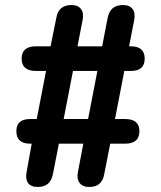

<svg xmlns="http://www.w3.org/2000/svg" viewBox="-20 -734 640 763"><path d="M233 -261H330L367 -452H270ZM130 9Q102 9 91 -7.5Q80 -24 86 -52L106 -163H100Q45 -163 45 -213Q45 -261 100 -261H126L163 -452H123Q66 -452 66 -501Q66 -550 123 -550H181L204 -664Q213 -714 264 -714Q290 -714 302 -698Q314 -682 308 -653L288 -550H386L408 -664Q418 -714 469 -714Q495 -714 507 -698Q519 -682 513 -653L493 -550H500Q555 -550 555 -501Q555 -452 500 -452H474L437 -261H477Q534 -261 534 -213Q534 -163 477 -163H418L394 -41Q385 9 335 9Q308 9 296 -7.5Q284 -24 290 -52L311 -163H214L190 -41Q180 9 130 9Z"/></svg>

Font: Chiron GoRound TC EB
Style: Regular
Weight: 700
Designer: Ryoko NISHIZUKA 西塚涼子 (kana, bopomofo & ideographs); Paul D. Hunt (Latin, Greek & Cyrillic); Sandoll Communications 산돌커뮤니
Foundry: Adobe
Version: Version 1.000;hotconv 1.1.1;makeotfexe 2.6.0